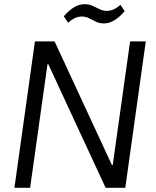

<svg xmlns="http://www.w3.org/2000/svg" viewBox="-20 -898 744 918"><path d="M677 -700 579 0H485L211 -591H207L124 0H49L147 -700H241L515 -109H519L602 -700ZM285 -820Q310 -849 334.5 -863.5Q359 -878 384 -878Q406 -878 423 -870Q440 -862 456.5 -854Q473 -846 491 -846Q507 -846 523 -853Q539 -860 556 -875L576 -845Q552 -816 527 -801Q502 -786 477 -786Q455 -786 438 -794.5Q421 -803 405.5 -811Q390 -819 371 -819Q355 -819 339 -812Q323 -805 306 -789Z"/></svg>

Font: Pathway Extreme 8pt Thin 12pt Light
Style: Italic
Weight: 300
Italic angle: -8°
Version: Version 1.001;gftools[0.9.26]